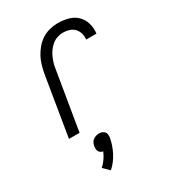

<svg xmlns="http://www.w3.org/2000/svg" viewBox="-188 -623 850 957"><g transform="rotate(-30 237.5 -144.0)"><path d="M60 0 116 -340Q120 -363 126.5 -386Q133 -409 144 -430Q155 -451 171.5 -470.5Q188 -490 208.5 -503Q229 -516 252.5 -522Q276 -528 298 -528Q329 -528 358 -520.5Q387 -513 407.5 -493.5Q428 -474 436.5 -445.5Q445 -417 441 -386H382Q384 -405 379 -422Q374 -439 362.5 -451Q351 -463 334 -468.5Q317 -474 298 -474Q282 -474 265.5 -468.5Q249 -463 235.5 -452Q222 -441 211.5 -426.5Q201 -412 194 -396Q187 -380 182.5 -364Q178 -348 176 -331L121 0ZM163 240 129 207Q145 193 157 175.5Q169 158 177 139Q170 138 163.5 134Q157 130 154 124Q151 118 150.5 110.5Q150 103 151 96Q152 87 156 78Q160 69 167.5 63Q175 57 184.5 54Q194 51 203 51Q211 51 219.5 54Q228 57 233.5 63Q239 69 240 78Q241 87 240 96Q233 135 214 173Q195 211 163 240Z"/></g></svg>

Font: Iosevka QP Light
Style: Italic
Weight: 300
Italic angle: -9°
Designer: Belleve Invis
Foundry: Belleve Invis
Version: Version 20.0.0; ttfautohint (v1.8.4)